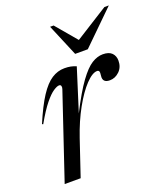

<svg xmlns="http://www.w3.org/2000/svg" viewBox="-135 -826 798 920"><g transform="rotate(-20 264.0 -366.0)"><path d="M181 -431Q184 -439.5 182.2 -446.5Q180.5 -453.5 172 -453.5Q161.5 -453.5 142.8 -441.2Q124 -429 97.8 -396.8Q71.5 -364.5 37.5 -304.5L32 -307Q66.5 -388.5 97.2 -435.5Q128 -482.5 158.8 -502.2Q189.5 -522 224 -522Q242.5 -522 255.8 -519.2Q269 -516.5 283.5 -510.5L215.5 -295Q263 -388.5 298.8 -437.5Q334.5 -486.5 363.2 -504.2Q392 -522 419.5 -522Q451 -522 465.8 -506.8Q480.5 -491.5 480.5 -468Q480.5 -434.5 459 -413.8Q437.5 -393 410 -393Q372.5 -393 377 -427.5Q379.5 -445 376.8 -450.5Q374 -456 367 -456Q342.5 -456 308.5 -420.2Q274.5 -384.5 240 -322.5Q205.5 -260.5 179 -182.5L117.5 0H36ZM527.5 -732 361 -569H296.5L228 -732H246L336 -625.5L505 -732Z"/></g></svg>

Font: Newsreader 72pt
Style: Italic
Weight: 400
Italic angle: -17°
Designer: Hugues Gentile
Foundry: Production Type
Version: Version 1.003; ttfautohint (v1.8.3)